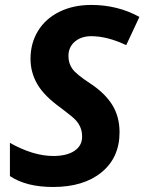

<svg xmlns="http://www.w3.org/2000/svg" viewBox="-20 -744 582 774"><path d="M461.9 -210.9Q461.9 -108.9 389.6 -49.6Q317.4 9.8 193.8 9.8Q85.9 9.8 20 -34.2V-168Q114.3 -115.2 194.8 -115.2Q249.5 -115.2 280.3 -136Q311 -156.7 311 -192.9Q311 -213.9 304.4 -229.7Q297.9 -245.6 285.6 -259.3Q273.4 -272.9 225.1 -309.1Q157.7 -357.4 130.4 -404.8Q103 -452.1 103 -506.8Q103 -569.8 133.3 -619.4Q163.6 -668.9 219.5 -696.5Q275.4 -724.1 348.1 -724.1Q454.1 -724.1 542 -675.8L488.8 -562Q412.6 -598.1 348.1 -598.1Q307.6 -598.1 281.7 -576.2Q255.9 -554.2 255.9 -518.1Q255.9 -488.3 272 -466.1Q288.1 -443.8 344.2 -407.2Q403.3 -368.2 432.6 -321Q461.9 -273.9 461.9 -210.9Z"/></svg>

Font: CAA NEO Sans
Style: Bold Italic
Weight: 700
Italic angle: -12°
Version: Version 1.10